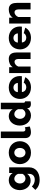

<svg xmlns="http://www.w3.org/2000/svg" viewBox="1839 -2609 993 4711"><g transform="rotate(-90 2335.5 -253.5)"><path d="M259 2C328 2 393 -29 425 -87V-36C425 63 358 103 281 103C216 103 155 75 117 31L31 118C91 185 168 223 281 223C460 223 585 124 585 -36V-525H446V-439C410 -499 349 -535 270 -535C126 -535 26 -417 26 -263C26 -117 120 2 259 2ZM314 -125C243 -125 189 -182 189 -259C189 -332 237 -399 306 -399C355 -399 404 -363 425 -308V-198C404 -155 363 -125 314 -125Z M945 10C1124 10 1226 -118 1226 -262C1226 -407 1123 -535 945 -535C766 -535 664 -407 664 -262C664 -118 766 10 945 10ZM828 -262C828 -343 879 -399 945 -399C1011 -399 1061 -344 1061 -262C1061 -181 1011 -125 945 -125C878 -125 828 -180 828 -262Z M1303 -131C1303 -41 1355 9 1446 9C1491 9 1548 -3 1588 -21L1567 -141C1551 -132 1530 -127 1514 -127C1481 -127 1463 -148 1463 -187V-730H1303Z M1858 10C1929 10 1998 -22 2035 -87L2038 -60C2043 -16 2081 8 2136 8C2154 8 2175 6 2204 0V-135C2179 -137 2170 -148 2170 -180V-730H2010V-439C1978 -497 1915 -535 1842 -535C1706 -535 1610 -416 1610 -263C1610 -107 1713 10 1858 10ZM1901 -125C1828 -125 1775 -182 1775 -260C1775 -334 1824 -399 1893 -399C1941 -399 1991 -361 2011 -308V-198C1990 -153 1945 -125 1901 -125Z M2545 10C2666 10 2756 -48 2797 -130L2661 -168C2646 -130 2597 -105 2550 -105C2492 -105 2438 -143 2433 -213H2821C2823 -226 2825 -245 2825 -264C2825 -407 2724 -535 2545 -535C2366 -535 2263 -408 2263 -257C2263 -115 2368 10 2545 10ZM2430 -312C2436 -377 2481 -420 2543 -420C2604 -420 2650 -378 2656 -312Z M3404 -336C3404 -424 3382 -535 3246 -535C3154 -535 3080 -499 3042 -437V-525H2898V0H3058V-301C3077 -355 3129 -394 3173 -394C3215 -394 3244 -364 3244 -295V0H3404Z M3761 10C3882 10 3972 -48 4013 -130L3877 -168C3862 -130 3813 -105 3766 -105C3708 -105 3654 -143 3649 -213H4037C4039 -226 4041 -245 4041 -264C4041 -407 3940 -535 3761 -535C3582 -535 3479 -408 3479 -257C3479 -115 3584 10 3761 10ZM3646 -312C3652 -377 3697 -420 3759 -420C3820 -420 3866 -378 3872 -312Z M4620 -336C4620 -424 4598 -535 4462 -535C4370 -535 4296 -499 4258 -437V-525H4114V0H4274V-301C4293 -355 4345 -394 4389 -394C4431 -394 4460 -364 4460 -295V0H4620Z"/></g></svg>

Font: Raleway
Style: ExtraBold
Weight: 800
Designer: Matt McInerney, Pablo Impallari, Rodrigo Fuenzalida
Foundry: Matt McInerney, Pablo Impallari, Rodrigo Fuenzalida
Version: Version 3.000